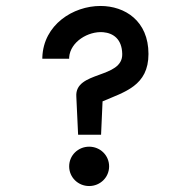

<svg xmlns="http://www.w3.org/2000/svg" viewBox="-20 -619 640 644"><path d="M319 -167 324 -279C398 -311 478 -331 478 -438C478 -549 399 -599 317 -599C225 -599 126 -536 122 -427V-422H212V-427C216 -479 276 -515 326 -511C360 -508 389 -488 390 -438C392 -354 230 -382 236 -295L242 -167ZM212 -61C212 -24 242 5 279 5C316 5 346 -24 346 -61C346 -98 316 -127 279 -127C242 -127 212 -98 212 -61Z"/></svg>

Font: Charger Monospace
Style: Regular
Weight: 400
Designer: Jasper
Foundry: Cannot Into Space Fonts
Version: Version 0.980